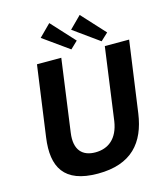

<svg xmlns="http://www.w3.org/2000/svg" viewBox="-136 -1046 998 1159"><g transform="rotate(-15 363.5 -467.0)"><path d="M282 -944 209 -871 370 -756 415 -799ZM472 -944 399 -871 559 -756 605 -799ZM660 -278 722 -723H570L508 -271C492 -164 430 -118 350 -118C271 -118 221 -164 236 -271L298 -723H146L85 -282C60 -102 120 10 332 10C542 10 635 -102 660 -278Z"/></g></svg>

Font: United Sans
Style: Bold Italic
Weight: 700
Italic angle: -8°
Designer: Pablo Impallari, Rodrigo Fuenzalida (Modified by Dan O. Williams)
Version: Version 1.000;PS 001.000;hotconv 1.0.88;makeotf.lib2.5.64775